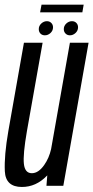

<svg xmlns="http://www.w3.org/2000/svg" viewBox="-20 -776 390 802"><path d="M174 0 177.5 -43.5Q176.5 -42.5 175.5 -41.5Q130.5 5 71.5 5Q3.5 5 0.2 -60.5Q-3 -126 15 -229.5L80 -597.5H158L92.5 -228.5Q75.5 -130.5 79.8 -91.5Q84 -52.5 113 -52.5Q140.5 -52.5 164.5 -86.5Q185 -115.5 193.5 -153.5L272 -597.5H350L244.5 0ZM272 -628.5Q261 -628.5 253.8 -635.8Q246.5 -643 246.5 -654.5Q246.5 -668 257 -677.8Q267.5 -687.5 280.5 -687.5Q292 -687.5 299 -680.2Q306 -673 306 -662Q306 -648 295.5 -638.2Q285 -628.5 272 -628.5ZM167.5 -628.5Q156 -628.5 149 -635.8Q142 -643 142 -654.5Q142 -668 152.5 -677.8Q163 -687.5 176 -687.5Q187 -687.5 194.2 -680.2Q201.5 -673 201.5 -662Q201.5 -648 191 -638.2Q180.5 -628.5 167.5 -628.5ZM147.5 -724.5 153.5 -756.5H329.5L324 -724.5Z"/></svg>

Font: Anybody Condensed Regular
Style: Italic
Weight: 400
Width: 3
Italic angle: -10°
Designer: Tyler Finck
Foundry: Etcetera Type Company
Version: Version 1.010; ttfautohint (v1.8.3) -l 8 -r 50 -G 200 -x 14 